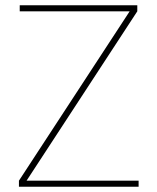

<svg xmlns="http://www.w3.org/2000/svg" viewBox="-20 -710 598 730"><path d="M507 -23V0H52V-23L473 -667H55V-690H502V-667L81 -23Z"/></svg>

Font: Exo 2.0 Thin
Style: Regular
Weight: 250
Designer: Natanael Gama
Version: Version 1.001;PS 001.001;hotconv 1.0.70;makeotf.lib2.5.58329